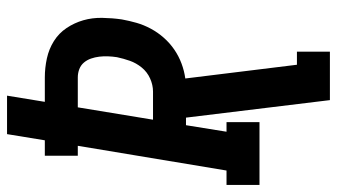

<svg xmlns="http://www.w3.org/2000/svg" viewBox="-250 -544 980 559"><g transform="rotate(-90 240.5 -265.0)"><path d="M228 205 177 -214H155L136 -96H164V0H-19V-96H23L95 -529H66V-625H111L129 -735H241L223 -625H294Q322 -625 349.5 -619Q377 -613 400 -598.5Q423 -584 438 -561.5Q453 -539 460.5 -513Q468 -487 467.5 -458Q467 -429 463 -401Q459 -379 453 -358Q447 -337 436 -316.5Q425 -296 409.5 -278.5Q394 -261 375 -248Q356 -235 334.5 -227Q313 -219 291 -216L331 109H369V205ZM171 -310H253Q272 -310 291 -318.5Q310 -327 323 -343Q336 -359 342.5 -377.5Q349 -396 353 -415Q355 -428 355.5 -441Q356 -454 354.5 -466.5Q353 -479 349 -490.5Q345 -502 337.5 -511Q330 -520 318.5 -524.5Q307 -529 294 -529H207Z"/></g></svg>

Font: Iosevka Curly Slab Oblique
Style: Bold
Weight: 700
Italic angle: -9°
Monospace: yes
Designer: Belleve Invis
Foundry: Belleve Invis
Version: Version 11.1.0; ttfautohint (v1.8.3)